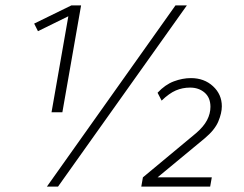

<svg xmlns="http://www.w3.org/2000/svg" viewBox="-20 -688 900 708"><path d="M153 0 627 -668H669L194 0ZM170 -274 232 -628 120 -573 106 -601 243 -668H279L210 -274ZM501 0 507 -34 703 -197Q731 -221 743.5 -245Q756 -269 756 -294Q756 -328 734.5 -346.5Q713 -365 681 -365Q653 -365 628.5 -354.5Q604 -344 576 -317L561 -346Q589 -376 621 -388Q653 -400 684 -400Q733 -400 765.5 -370Q798 -340 798 -296Q798 -271 785 -240Q772 -209 735 -178L561 -34H761L755 0Z"/></svg>

Font: Gantari ExtraLight
Style: Italic
Weight: 250
Italic angle: -10°
Designer: Anugrah Pasau
Foundry: Lafontype
Version: Version 1.000